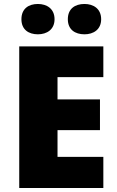

<svg xmlns="http://www.w3.org/2000/svg" viewBox="-20 -948 589 968"><path d="M88 -851C88 -799 124 -775 171 -775C216 -775 255 -799 255 -851C255 -904 216 -928 171 -928C124 -928 88 -904 88 -851ZM322 -851C322 -799 358 -775 406 -775C451 -775 490 -799 490 -851C490 -904 451 -928 406 -928C358 -928 322 -904 322 -851ZM501 0V-157H270V-292H484V-447H270V-559H501V-714H77V0Z"/></svg>

Font: Noto Sans Sinhala UI Black
Style: Regular
Weight: 900
Designer: Jelle Bosma - Monotype Design Team
Foundry: Monotype Imaging Inc.
Version: Version 2.006